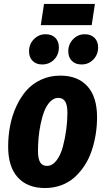

<svg xmlns="http://www.w3.org/2000/svg" viewBox="-20 -928 529 965"><path d="M440.9 -801.8H185.1L201.2 -908.2H457ZM191.9 -604Q161.6 -604 143.8 -622.1Q126 -640.1 126 -669.9Q126 -706.1 150.4 -731Q174.8 -755.9 209 -755.9Q240.7 -755.9 258.3 -737.8Q275.9 -719.7 275.9 -689.9Q275.9 -652.8 251.7 -628.4Q227.5 -604 191.9 -604ZM390.1 -604Q358.9 -604 341.1 -622.1Q323.2 -640.1 323.2 -669.9Q323.2 -706.1 347.4 -731Q371.6 -755.9 405.8 -755.9Q437 -755.9 455.1 -737.8Q473.1 -719.7 473.1 -689.9Q473.1 -653.3 449 -628.7Q424.8 -604 390.1 -604ZM206.1 17.1Q118.2 17.1 69.6 -36.1Q21 -89.4 21 -190.9Q21 -244.6 30.8 -295.4Q40.5 -346.2 61.5 -392.3Q82.5 -438.5 112.5 -472.9Q142.6 -507.3 186.5 -527.6Q230.5 -547.9 283.2 -547.9Q371.1 -547.9 419.4 -494.4Q467.8 -440.9 467.8 -338.9Q467.8 -294.9 460.9 -252.2Q454.1 -209.5 440.4 -169.4Q426.8 -129.4 404.8 -95.7Q382.8 -62 354.5 -36.6Q326.2 -11.2 288.1 2.9Q250 17.1 206.1 17.1ZM215.8 -94.2Q243.2 -94.2 264.2 -121.8Q285.2 -149.4 296.4 -192.1Q307.6 -234.9 313.2 -278.1Q318.8 -321.3 318.8 -360.8Q318.8 -400.4 307.4 -418.2Q295.9 -436 272.9 -436Q250.5 -436 232.4 -417.5Q214.4 -398.9 203.1 -370.4Q191.9 -341.8 184.3 -305.4Q176.8 -269 173.8 -235.1Q170.9 -201.2 170.9 -169.9Q170.9 -129.9 181.9 -112.1Q192.9 -94.2 215.8 -94.2Z"/></svg>

Font: Fira Sans Compressed
Style: Bold Italic
Weight: 700
Width: 3
Italic angle: -8°
Designer: Carrois Corporate & Edenspiekermann AG
Foundry: Carrois Corporate GbR & Edenspiekermann AG
Version: Version 4.203;PS 004.203;hotconv 1.0.88;makeotf.lib2.5.64775